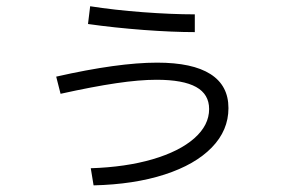

<svg xmlns="http://www.w3.org/2000/svg" viewBox="-20 -588 904 602"><path d="M635.7 -246.1Q635.7 -292.5 595 -315.2Q554.2 -337.9 470.7 -337.9Q417 -337.9 344.2 -327.1Q271.5 -316.4 169.9 -293.9L156.2 -347.7Q350.1 -391.6 472.7 -391.6Q583.5 -391.6 639.9 -355.7Q696.3 -319.8 696.3 -249Q696.3 -179.2 644 -125.5Q591.8 -71.8 496.1 -40.8Q400.4 -9.8 273.4 -6.8L264.6 -60.5Q374 -64 458.3 -88.6Q542.5 -113.3 589.1 -154.3Q635.7 -195.3 635.7 -246.1ZM255.9 -512.7 262.7 -568.4Q337.9 -556.6 428 -549.8Q518.1 -543 590.8 -543V-487.3Q521.5 -487.3 430.2 -494.1Q338.9 -501 255.9 -512.7Z"/></svg>

Font: Pretendard GOV Light
Style: Regular
Weight: 300
Designer: Base glyphs from Inter by Rasmus Andersson; Hangeul glyphs from Noto Sans CJK(Source Han Sans) by Jang Soo-young and Kan
Foundry: Kil Hyung-jin
Version: Version 1.309